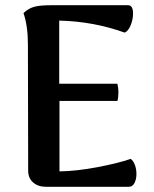

<svg xmlns="http://www.w3.org/2000/svg" viewBox="-20 -716 589 736"><path d="M503 -49Q503 -29 495.5 -14.5Q488 0 474 0H156Q126 0 107 -16.5Q88 -33 88 -62L87 -545Q87 -617 70 -666Q91 -685 113 -690.5Q135 -696 177 -696H471Q490 -696 490 -664Q490 -642 481 -619.5Q472 -597 458 -591Q338 -634 207 -637V-395H430Q434 -380 434 -362Q434 -342 430 -329H208V-59Q273 -60 352.5 -75Q432 -90 481 -107Q491 -100 497 -84Q503 -68 503 -49Z"/></svg>

Font: Arima Madurai ExtraBold
Style: Regular
Weight: 800
Designer: Joana Correia and Natanael Gama
Foundry: NDISCOVER
Version: Version 1.020